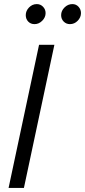

<svg xmlns="http://www.w3.org/2000/svg" viewBox="-20 -919 416 939"><path d="M22 0 171 -700H246L97 0ZM149 -801Q130 -801 118 -813.5Q106 -826 106 -845Q106 -866 122 -882.5Q138 -899 160 -899Q178 -899 190.5 -886Q203 -873 203 -855Q203 -834 186.5 -817.5Q170 -801 149 -801ZM322 -801Q304 -801 291.5 -813.5Q279 -826 279 -845Q279 -866 295.5 -882.5Q312 -899 334 -899Q352 -899 364 -886Q376 -873 376 -855Q376 -834 360 -817.5Q344 -801 322 -801Z"/></svg>

Font: Red Hat Display VF
Style: Italic
Weight: 300
Italic angle: -12°
Designer: Pentagram, MCKL
Foundry: Pentagram, MCKL
Version: Version 1.010